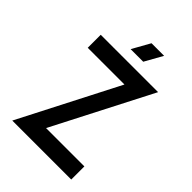

<svg xmlns="http://www.w3.org/2000/svg" viewBox="-234 -910 1013 1013"><g transform="rotate(45 272.0 -404.0)"><path d="M52 0H492V-98H206L490 -650H62V-553H336ZM227 -708H321L377 -808H283Z"/></g></svg>

Font: Grotesk 02 Mince
Style: Bold
Weight: 400
Designer: Frank Adebiaye, contributions by Jérémy Landes, Ariel Martín Pérez
Foundry: Velvetyne Type Foundry
Version: Version 3.000;Glyphs 3.1.2 (3150)